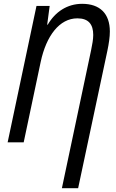

<svg xmlns="http://www.w3.org/2000/svg" viewBox="-20 -745 609 1005"><path d="M304 240H389L542 -479C550 -517 555 -552 555 -580C555 -674 503 -725 410 -725C332 -725 269 -683 230 -616H227L240 -714H171L20 0H104L193 -421C222 -557 291 -649 385 -649C444 -649 468 -617 468 -562C468 -539 463 -512 457 -483Z"/></svg>

Font: Noto Sans Display SemiCondensed
Style: Italic
Weight: 400
Width: 4
Italic angle: -12°
Designer: Monotype Design Team
Foundry: Monotype Imaging Inc.
Version: Version 1.900